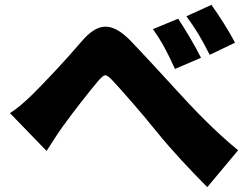

<svg xmlns="http://www.w3.org/2000/svg" viewBox="-20 -777 1040 791"><path d="M714 -700 610 -657C649 -602 669 -562 701 -493L808 -539C786 -584 744 -655 714 -700ZM851 -757 748 -710C787 -657 809 -620 844 -551L948 -601C926 -645 882 -714 851 -757ZM21 -311 172 -155C191 -184 215 -224 240 -258C279 -312 349 -402 384 -443C411 -473 415 -475 443 -446C488 -398 567 -307 625 -235C686 -159 772 -68 834 -6L961 -158C866 -235 772 -334 713 -399C652 -465 574 -551 518 -609C438 -691 381 -683 315 -605C248 -526 161 -435 115 -389C82 -357 53 -331 21 -311Z"/></svg>

Font: GenEiGothic-pro-Heavy
Style: Bold
Weight: 900
Designer: Ryoko NISHIZUKA (kana & ideographs); Paul D. Hunt (Latin, Greek & Cyrillic); Wenlong ZHANG (bopomofo); Sandoll Communica
Foundry: Adobe Systems Incorporated; o_tamon
Version: Version 1.000.140830